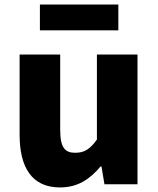

<svg xmlns="http://www.w3.org/2000/svg" viewBox="-20 -808 694 842"><path d="M243 14C321 14 374 -22 421 -78H425L438 0H583V-569H405V-196C375 -154 350 -138 310 -138C265 -138 244 -160 244 -239V-569H66V-217C66 -75 119 14 243 14ZM155 -675H499V-788H155Z"/></svg>

Font: Noto Sans CJK JP Black
Style: Regular
Weight: 900
Designer: Ryoko NISHIZUKA (kana & ideographs); Paul D. Hunt (Latin, Greek & Cyrillic); Wenlong ZHANG (bopomofo); Sandoll Communica
Foundry: Adobe Systems Incorporated
Version: Version 1.004;PS 1.004;hotconv 1.0.82;makeotf.lib2.5.63406